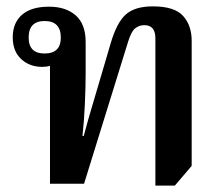

<svg xmlns="http://www.w3.org/2000/svg" viewBox="-20 -577 705 603"><path d="M468 6V-457Q468 -498 433 -498Q417 -498 404.5 -488Q392 -478 382 -445L244 0H137V-370Q126 -367 112 -367Q73 -367 46.5 -391.5Q20 -416 20 -460Q20 -505 49 -530.5Q78 -556 134 -556Q187 -556 218 -528.5Q249 -501 249 -445V-347Q249 -305 246.5 -249.5Q244 -194 239 -150H243Q257 -203 269.5 -244Q282 -285 297 -337L327 -439Q346 -505 374.5 -531Q403 -557 460 -557Q528 -557 555 -527Q582 -497 582 -449V-56L529 6ZM120 -409Q171 -409 171 -459Q171 -511 120 -511Q70 -511 70 -459Q70 -409 120 -409Z"/></svg>

Font: Noto Serif Thai SemiBold
Style: Regular
Weight: 600
Designer: Monotype Design Team
Foundry: Monotype Imaging Inc.
Version: Version 2.001; ttfautohint (v1.8.4.7-5d5b)